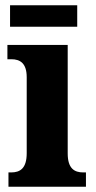

<svg xmlns="http://www.w3.org/2000/svg" viewBox="-20 -706 362 726"><path d="M18 -605H272V-686H18ZM12 0H305V-54H295C261 -54 236 -69 236 -126V-536H8V-482H23C56 -482 81 -467 81 -414V-127C81 -70 57 -54 22 -54H12Z"/></svg>

Font: Noto Serif Myanmar Condensed ExtraBold
Style: Regular
Weight: 800
Width: 3
Designer: Ben Mitchell and the Monotype Design Team
Foundry: Monotype Imaging Inc.
Version: Version 2.106